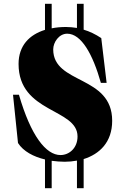

<svg xmlns="http://www.w3.org/2000/svg" viewBox="-20 -770 653 1003"><path d="M79 -275H48L74 -23C102 21 156 49 215 63V213H250V70C273 73 296 75 318 75C339 75 361 73 382 69V213H417V61C500 35 566 -27 566 -139C566 -379 258 -328 258 -512C258 -549 288 -594 331 -594C405 -594 465 -486 507 -337H537L509 -571C479 -591 448 -606 417 -615V-750H382V-624C363 -627 345 -629 325 -629C299 -629 274 -627 250 -622V-750H215V-614C134 -589 77 -532 77 -436C77 -178 385 -205 385 -57C385 3 342 40 296 40C220 40 141 -61 79 -275Z"/></svg>

Font: Sprat Condensed Black
Style: Regular
Weight: 900
Designer: Ethan Nakache
Foundry: Collletttivo
Version: Version 2.000;Glyphs 3.2 (3217)